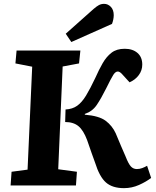

<svg xmlns="http://www.w3.org/2000/svg" viewBox="-20 -962 808 996"><path d="M320 -394Q356 -396 380.5 -413.5Q405 -431 426.5 -466.5Q448 -502 474 -557Q493 -600 512.5 -634Q532 -668 558.5 -688.5Q585 -709 627 -709Q668 -709 693 -687.5Q718 -666 718 -627Q718 -597 700 -572.5Q682 -548 652 -535L611 -580Q600 -591 591 -591Q579 -591 568 -574Q557 -557 530 -502Q504 -450 481.5 -417Q459 -384 420 -371V-367Q494 -361 528 -335.5Q562 -310 580 -271Q595 -235 607.5 -205.5Q620 -176 632 -149Q646 -113 658.5 -99Q671 -85 690 -85Q704 -85 717.5 -90Q731 -95 743 -102L764 -39Q738 -19 701 -2.5Q664 14 623 14Q563 14 529.5 -15.5Q496 -45 473 -119Q466 -138 456 -166Q446 -194 432 -235Q413 -286 387 -307.5Q361 -329 318 -329ZM147 -616 60 -633 66 -700H397L390 -633L305 -617L282 -84L379 -71L374 0H35L40 -71L123 -82ZM466 -916Q481 -929 493 -935.5Q505 -942 520 -942Q540 -942 555 -926.5Q570 -911 570 -883Q570 -873 567.5 -860.5Q565 -848 561 -838L350 -744L321 -787Z"/></svg>

Font: Literata 12pt
Style: Bold Italic
Weight: 700
Italic angle: -2°
Designer: Latin by Veronika Burian and Jose Scaglione. Greek by Irene Vlachou. Cyrillic by Vera Evstafieva
Foundry: TypeTogether
Version: Version 3.002